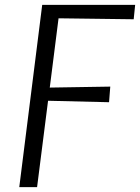

<svg xmlns="http://www.w3.org/2000/svg" viewBox="-20 -767 574 787"><path d="M132 0H59L153 -747H534L528 -688L220 -692L184 -408L432 -412L427 -348L177 -354Z"/></svg>

Font: Merriweather Sans Variable Regular
Style: Italic
Weight: 300
Italic angle: -8°
Designer: Eben Sorkin
Foundry: Eben Sorkin
Version: Version 2.001